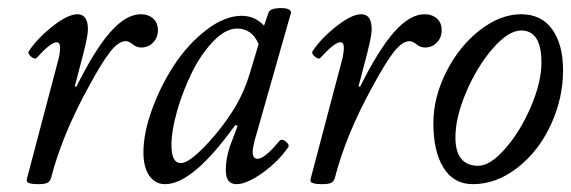

<svg xmlns="http://www.w3.org/2000/svg" viewBox="-20 -452 1442 485"><path d="M77.1 13.2Q64 13.2 56.9 11.5Q49.8 9.8 48.3 7.1Q46.9 4.4 47.9 0L128.9 -307.1Q131.8 -321.8 131.8 -331.1Q131.8 -345.2 123 -345.2Q107.9 -345.2 73.2 -306.2Q67.9 -300.8 58.3 -309.1Q48.8 -317.4 53.2 -323.2Q74.2 -355 112.8 -385.5Q151.4 -416 175.8 -416Q202.1 -416 202.1 -377.9Q202.1 -361.3 189.9 -314L168.9 -233.9L172.9 -232.9Q219.2 -326.2 258.8 -371.1Q298.3 -416 335.9 -416Q354.5 -416 366.7 -405.3Q378.9 -394.5 378.9 -376Q378.9 -356.9 366.7 -344.5Q354.5 -332 336.9 -332Q325.2 -332 315.2 -340.1Q305.2 -348.1 297.9 -348.1Q279.8 -348.1 258.8 -321.8Q237.8 -295.4 205.1 -234.9Q137.2 -112.3 108.9 -2Q106.4 6.3 99.6 9.8Q92.8 13.2 77.1 13.2Z M397 13.2Q371.6 13.2 356.9 -8.5Q342.3 -30.3 342.3 -66.9Q342.3 -116.2 364.5 -176.8Q386.7 -237.3 421.1 -289.3Q455.6 -341.3 501.7 -376.7Q547.9 -412.1 590.8 -412.1Q623.5 -412.1 647 -387.2L658.2 -419.9Q661.6 -430.7 686.5 -431.6Q710.9 -432.1 714.8 -422.9Q715.3 -421.4 714.8 -418.9L623 -96.2Q618.2 -77.1 618.2 -67.9Q618.2 -50.8 630.9 -50.8Q648.4 -50.8 686 -96.2Q691.9 -102.5 701.9 -94.5Q711.9 -86.4 708 -80.1Q683.1 -43.9 643.3 -15.4Q603.5 13.2 577.1 13.2Q550.3 13.2 550.3 -22.9Q550.3 -50.3 561 -83L580.1 -133.8L574.2 -136.2Q467.3 13.2 397 13.2ZM437 -40Q456.5 -40 498.3 -83.3Q540 -126.5 573.2 -180.2Q597.7 -221.2 610.8 -266.1L633.3 -340.8Q616.2 -379.9 579.1 -379.9Q549.8 -379.9 518.8 -347.7Q487.8 -315.4 465.1 -269.5Q442.4 -223.6 427.7 -172.9Q413.1 -122.1 413.1 -85Q413.1 -40 437 -40Z M793.9 13.2Q780.8 13.2 773.7 11.5Q766.6 9.8 765.1 7.1Q763.7 4.4 764.6 0L845.7 -307.1Q848.6 -321.8 848.6 -331.1Q848.6 -345.2 839.8 -345.2Q824.7 -345.2 790 -306.2Q784.7 -300.8 775.1 -309.1Q765.6 -317.4 770 -323.2Q791 -355 829.6 -385.5Q868.2 -416 892.6 -416Q918.9 -416 918.9 -377.9Q918.9 -361.3 906.7 -314L885.7 -233.9L889.6 -232.9Q936 -326.2 975.6 -371.1Q1015.1 -416 1052.7 -416Q1071.3 -416 1083.5 -405.3Q1095.7 -394.5 1095.7 -376Q1095.7 -356.9 1083.5 -344.5Q1071.3 -332 1053.7 -332Q1042 -332 1032 -340.1Q1022 -348.1 1014.6 -348.1Q996.6 -348.1 975.6 -321.8Q954.6 -295.4 921.9 -234.9Q854 -112.3 825.7 -2Q823.2 6.3 816.4 9.8Q809.6 13.2 793.9 13.2Z M1174.3 13.2Q1126 13.2 1100.3 -28.3Q1074.7 -69.8 1074.7 -140.1Q1074.7 -206.5 1107.7 -271.2Q1140.6 -335.9 1192.4 -376Q1244.1 -416 1296.4 -416Q1347.7 -416 1375 -377.7Q1402.3 -339.4 1402.3 -274.9Q1402.3 -203.1 1371.3 -136.5Q1340.3 -69.8 1287.1 -28.3Q1233.9 13.2 1174.3 13.2ZM1188.5 -33.2Q1218.3 -33.2 1256.3 -76.7Q1294.4 -120.1 1321 -182.4Q1347.7 -244.6 1347.7 -293.9Q1347.7 -375 1296.4 -375Q1264.2 -375 1224.6 -329.3Q1185.1 -283.7 1157.7 -219.5Q1130.4 -155.3 1130.4 -105Q1130.4 -33.2 1188.5 -33.2Z"/></svg>

Font: Junicode SmCond
Style: Italic
Weight: 400
Width: 4
Italic angle: -11°
Designer: Peter S. Baker
Version: Version 2.206